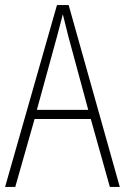

<svg xmlns="http://www.w3.org/2000/svg" viewBox="-20 -735 491 755"><path d="M412 0H451L250 -715H204L0 0H40L116 -267H337ZM249 -591 327 -303H125L204 -591C212 -623 220 -649 227 -679C234 -649 242 -621 249 -591Z"/></svg>

Font: Noto Sans Gurmukhi UI Condensed ExtraLight
Style: Regular
Weight: 200
Width: 3
Designer: Jelle Bosma - Monotype Design Team
Foundry: Monotype Imaging Inc.
Version: Version 2.004